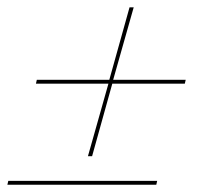

<svg xmlns="http://www.w3.org/2000/svg" viewBox="-41 -436 576 521"><path d="M-21 65.3 -18.5 54.8H385.5L383.1 65.3ZM197.6 -12.1 253.2 -208.9H56.5L58.9 -219.4H255.6L310.5 -416.1H321.8L266.1 -219.4H462.9L460.5 -208.9H263.7L208.9 -12.1Z"/></svg>

Font: Playfair 144pt
Style: Bold Italic
Weight: 700
Italic angle: -15.6°
Designer: Claus Eggers Sørensen
Foundry: Claus Eggers Sørensen
Version: Version 2.203